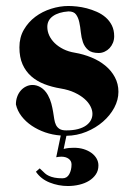

<svg xmlns="http://www.w3.org/2000/svg" viewBox="-20 -436 450 642"><path d="M376 -128.9Q376 -102.1 362.1 -75.9Q348.1 -49.8 324.2 -29.1Q300.3 -8.3 268.8 4.6Q237.3 17.6 202.1 18.1L192.9 62Q202.1 59.6 210.7 58.8Q219.2 58.1 227.1 58.1Q245.1 58.1 260 62.7Q274.9 67.4 285.9 75.4Q296.9 83.5 303 94.2Q309.1 105 309.1 117.2Q309.1 134.3 300.5 147Q292 159.7 277.8 168.5Q263.7 177.2 245.1 181.6Q226.6 186 207 186Q175.3 186 146 174.3Q116.7 162.6 100.1 138.2L112.8 127L121.1 134.8Q125.5 139.2 130.6 143.8Q135.7 148.4 143.6 152.1Q151.4 155.8 162.4 158Q173.3 160.2 189 160.2Q204.1 160.2 211.7 146.2Q219.2 132.3 219.2 113.8Q219.2 102.1 209.7 95Q200.2 87.9 185.1 87.9Q181.2 87.9 176.8 88.4Q172.4 88.9 168 89.8L183.1 17.1Q155.8 15.1 131.1 6.6Q106.4 -2 86.2 -15.6Q65.9 -29.3 52 -47.4Q38.1 -65.4 33.2 -86.9Q33.2 -100.6 37.4 -112.3Q41.5 -124 49.1 -132.8Q56.6 -141.6 66.9 -146.7Q77.1 -151.9 88.9 -151.9Q103 -151.9 116.7 -143.6Q130.4 -135.3 140.1 -118.2Q147.9 -104 151.6 -89.8Q155.3 -75.7 157.5 -62.5Q159.7 -49.3 161.4 -37.8Q163.1 -26.4 167.2 -18.1Q171.4 -9.8 179.2 -4.9Q187 0 201.2 0Q224.1 0 240.7 -4.4Q257.3 -8.8 268.1 -16.6Q278.8 -24.4 283.9 -34.2Q289.1 -43.9 289.1 -55.2Q289.1 -67.9 282.2 -81.1Q275.4 -94.2 262.2 -105.7Q249 -117.2 229.2 -126.5Q209.5 -135.7 183.1 -140.1Q153.3 -145 128.2 -154.8Q103 -164.6 84.5 -180.9Q65.9 -197.3 55.4 -220.9Q44.9 -244.6 44.9 -277.8Q44.9 -311 59.8 -336.7Q74.7 -362.3 98.1 -379.9Q121.6 -397.5 150.9 -406.7Q180.2 -416 209 -416Q221.2 -416 237.3 -414.3Q253.4 -412.6 270.3 -408.2Q287.1 -403.8 303.7 -396.5Q320.3 -389.2 333.3 -377.9Q346.2 -366.7 354 -351.1Q361.8 -335.4 361.8 -314.9Q361.8 -303.2 357.7 -293Q353.5 -282.7 346.4 -275.1Q339.4 -267.6 329.8 -263.2Q320.3 -258.8 310.1 -258.8Q286.6 -258.8 274.7 -269Q262.7 -279.3 257.3 -294.9Q252 -310.5 250.2 -328.4Q248.5 -346.2 245.1 -361.8Q241.7 -377.4 234.1 -387.7Q226.6 -397.9 209 -397.9Q175.8 -395.5 157 -382.1Q138.2 -368.7 138.2 -346.2Q138.2 -331.5 144.5 -317.6Q150.9 -303.7 162.8 -292Q174.8 -280.3 191.9 -271.7Q209 -263.2 230 -259.8Q258.8 -254.9 285.2 -244.1Q311.5 -233.4 331.8 -216.8Q352.1 -200.2 364 -178Q376 -155.8 376 -128.9Z"/></svg>

Font: Purple Purse
Style: Regular
Weight: 400
Designer: Astigmatic (AOETI)
Foundry: Astigmatic (AOETI)
Version: Version 1.000